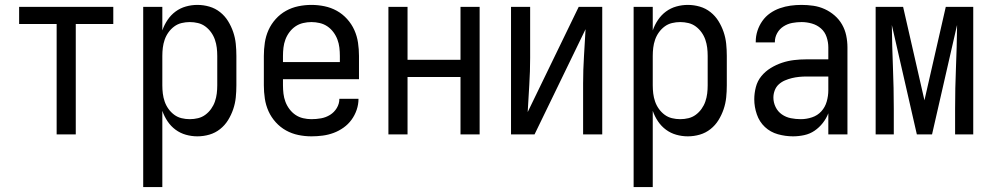

<svg xmlns="http://www.w3.org/2000/svg" viewBox="-20 -548 4040 783"><path d="M211 0V-450H58V-520H442V-450H289V0Z M564 215V-520H642V-424Q650 -447 663.5 -467Q677 -487 696 -501Q715 -515 738 -521.5Q761 -528 785 -528Q810 -528 834 -521Q858 -514 877.5 -498.5Q897 -483 910 -462Q923 -441 931 -417.5Q939 -394 941.5 -369.5Q944 -345 944 -320V-200Q944 -175 941.5 -150.5Q939 -126 931 -102.5Q923 -79 910 -58Q897 -37 877.5 -21.5Q858 -6 834 1Q810 8 785 8Q761 8 738 1.5Q715 -5 696 -19Q677 -33 663.5 -53Q650 -73 642 -96V215ZM754 -62Q771 -62 787.5 -66Q804 -70 817.5 -80Q831 -90 841 -104Q851 -118 856.5 -134Q862 -150 864 -166.5Q866 -183 866 -200V-320Q866 -337 864 -353.5Q862 -370 856.5 -386Q851 -402 841 -416Q831 -430 817.5 -440Q804 -450 787.5 -454Q771 -458 754 -458Q737 -458 720.5 -454Q704 -450 690.5 -440Q677 -430 667 -416Q657 -402 651.5 -386Q646 -370 644 -353.5Q642 -337 642 -320V-200Q642 -183 644 -166.5Q646 -150 651.5 -134Q657 -118 667 -104Q677 -90 690.5 -80Q704 -70 720.5 -66Q737 -62 754 -62Z M1250 8Q1223 8 1196.5 2.5Q1170 -3 1146.5 -16Q1123 -29 1104.5 -49.5Q1086 -70 1075 -94.5Q1064 -119 1060 -146Q1056 -173 1056 -200V-320Q1056 -347 1060 -374Q1064 -401 1075 -425.5Q1086 -450 1104.5 -470.5Q1123 -491 1146.5 -504Q1170 -517 1196.5 -522.5Q1223 -528 1250 -528Q1277 -528 1303.5 -522.5Q1330 -517 1353.5 -504Q1377 -491 1395.5 -470.5Q1414 -450 1425 -425.5Q1436 -401 1440 -374Q1444 -347 1444 -320V-225H1134V-200Q1134 -183 1136 -166Q1138 -149 1144 -133Q1150 -117 1160.5 -103Q1171 -89 1185 -79.5Q1199 -70 1216 -66Q1233 -62 1250 -62Q1270 -62 1289.5 -65.5Q1309 -69 1326 -79.5Q1343 -90 1353.5 -107.5Q1364 -125 1364 -145H1442Q1442 -122 1434.5 -100Q1427 -78 1413.5 -59.5Q1400 -41 1381 -27.5Q1362 -14 1340.5 -6Q1319 2 1296 5Q1273 8 1250 8ZM1366 -295V-320Q1366 -337 1364 -354Q1362 -371 1356 -387Q1350 -403 1339.5 -417Q1329 -431 1315 -440.5Q1301 -450 1284 -454Q1267 -458 1250 -458Q1233 -458 1216 -454Q1199 -450 1185 -440.5Q1171 -431 1160.5 -417Q1150 -403 1144 -387Q1138 -371 1136 -354Q1134 -337 1134 -320V-295Z M1564 0V-520H1642V-304H1858V-520H1936V0H1858V-234H1642V0Z M2064 0V-520H2142V-312Q2142 -257 2138.5 -202Q2135 -147 2132 -91L2340 -520H2436V0H2358V-208Q2358 -263 2361.5 -318Q2365 -373 2368 -429L2160 0Z M2564 215V-520H2642V-424Q2650 -447 2663.5 -467Q2677 -487 2696 -501Q2715 -515 2738 -521.5Q2761 -528 2785 -528Q2810 -528 2834 -521Q2858 -514 2877.5 -498.5Q2897 -483 2910 -462Q2923 -441 2931 -417.5Q2939 -394 2941.5 -369.5Q2944 -345 2944 -320V-200Q2944 -175 2941.5 -150.5Q2939 -126 2931 -102.5Q2923 -79 2910 -58Q2897 -37 2877.5 -21.5Q2858 -6 2834 1Q2810 8 2785 8Q2761 8 2738 1.5Q2715 -5 2696 -19Q2677 -33 2663.5 -53Q2650 -73 2642 -96V215ZM2754 -62Q2771 -62 2787.5 -66Q2804 -70 2817.5 -80Q2831 -90 2841 -104Q2851 -118 2856.5 -134Q2862 -150 2864 -166.5Q2866 -183 2866 -200V-320Q2866 -337 2864 -353.5Q2862 -370 2856.5 -386Q2851 -402 2841 -416Q2831 -430 2817.5 -440Q2804 -450 2787.5 -454Q2771 -458 2754 -458Q2737 -458 2720.5 -454Q2704 -450 2690.5 -440Q2677 -430 2667 -416Q2657 -402 2651.5 -386Q2646 -370 2644 -353.5Q2642 -337 2642 -320V-200Q2642 -183 2644 -166.5Q2646 -150 2651.5 -134Q2657 -118 2667 -104Q2677 -90 2690.5 -80Q2704 -70 2720.5 -66Q2737 -62 2754 -62Z M3214 8Q3183 8 3152.5 -0.5Q3122 -9 3099.5 -30Q3077 -51 3066.5 -81.5Q3056 -112 3056 -143Q3056 -168 3062.5 -193Q3069 -218 3085 -237.5Q3101 -257 3123 -270.5Q3145 -284 3169 -292Q3193 -300 3218 -303Q3243 -306 3269 -306H3358V-355Q3358 -376 3351 -397Q3344 -418 3328 -432Q3312 -446 3291 -452Q3270 -458 3249 -458Q3230 -458 3211 -454.5Q3192 -451 3175.5 -440.5Q3159 -430 3149.5 -413Q3140 -396 3140 -377V-375H3062V-378Q3062 -401 3069 -422.5Q3076 -444 3089 -462.5Q3102 -481 3120.5 -494Q3139 -507 3160.5 -514.5Q3182 -522 3204 -525Q3226 -528 3249 -528Q3273 -528 3297 -524.5Q3321 -521 3343 -511Q3365 -501 3383.5 -485Q3402 -469 3414 -448Q3426 -427 3431 -403Q3436 -379 3436 -355V0H3358V-86Q3350 -65 3335.5 -46.5Q3321 -28 3302 -15Q3283 -2 3260 3Q3237 8 3214 8ZM3246 -62Q3269 -62 3291.5 -69.5Q3314 -77 3329.5 -94Q3345 -111 3351.5 -134Q3358 -157 3358 -180V-236H3269Q3254 -236 3239 -234.5Q3224 -233 3209.5 -229.5Q3195 -226 3181 -220Q3167 -214 3156 -204Q3145 -194 3139.5 -179.5Q3134 -165 3134 -150Q3134 -130 3143 -111.5Q3152 -93 3168.5 -81.5Q3185 -70 3205 -66Q3225 -62 3246 -62Z M3551 0V-520H3663L3750 -139L3837 -520H3949V0H3875V-104Q3875 -188 3878.5 -271.5Q3882 -355 3883 -438V-446L3781 0H3719L3617 -446Q3618 -360 3621.5 -274.5Q3625 -189 3625 -104V0Z"/></svg>

Font: Iosevka Fixed
Style: Regular
Weight: 400
Monospace: yes
Designer: Belleve Invis
Foundry: Belleve Invis
Version: Version 33.2.4